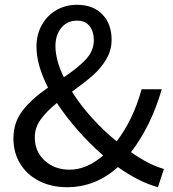

<svg xmlns="http://www.w3.org/2000/svg" viewBox="-20 -767 720 800"><path d="M471 -71Q379 13 259 13Q194 13 143 -13Q92 -39 64 -85Q36 -131 36 -190Q36 -257 74 -306Q112 -355 180 -402Q132 -496 132 -573Q132 -622 153.5 -661.5Q175 -701 213.5 -724Q252 -747 301 -747Q368 -747 406.5 -707Q445 -667 445 -602Q445 -557 422.5 -519.5Q400 -482 367 -453Q334 -424 280 -385Q315 -329 363.5 -275.5Q412 -222 466 -178Q535 -268 570 -395H654Q610 -243 526 -133Q601 -80 663 -63L638 13Q558 -9 471 -71ZM246 -445Q307 -486 339 -521Q371 -556 371 -600Q371 -635 353.5 -658Q336 -681 301 -681Q260 -681 235.5 -651Q211 -621 211 -575Q211 -517 246 -445ZM270 -60Q341 -60 410 -119Q295 -220 217 -338Q173 -302 149 -268.5Q125 -235 125 -195Q125 -135 166.5 -97.5Q208 -60 270 -60Z"/></svg>

Font: Noto Sans SC
Style: Regular
Weight: 400
Designer: Ryoko NISHIZUKA ____ (kana & ideographs); Paul D. Hunt (Latin, Greek & Cyrillic); Wenlong ZHANG ___ (bopomofo); Sandoll 
Foundry: Adobe Systems Incorporated
Version: Version 1.004